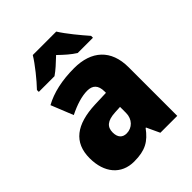

<svg xmlns="http://www.w3.org/2000/svg" viewBox="-218 -884 1013 1013"><g transform="rotate(-45 288.0 -378.0)"><path d="M380 -766H205C180 -724 124 -655 90 -620V-606H207C235 -625 259 -648 292 -679C324 -648 350 -625 380 -606H494V-620C458 -661 408 -721 380 -766ZM310 -563C219 -563 144 -546 84 -513L134 -389C186 -415 235 -430 275 -430C314 -430 337 -410 337 -362V-352L252 -349C109 -343 32 -287 32 -169C32 -59 91 10 186 10C270 10 311 -15 354 -73H357L391 0H517V-363C517 -494 439 -563 310 -563ZM299 -245 337 -247V-202C337 -155 304 -123 263 -123C233 -123 214 -141 214 -179C214 -220 238 -242 299 -245Z"/></g></svg>

Font: Noto Sans Kannada SemiCondensed Black
Style: Regular
Weight: 900
Width: 4
Designer: Jelle Bosma - Monotype Design Team
Foundry: Monotype Imaging Inc.
Version: Version 2.005